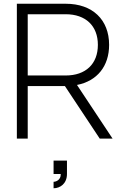

<svg xmlns="http://www.w3.org/2000/svg" viewBox="-20 -740 661 1025"><path d="M512.5 0H581L391 -286.5C498.5 -307.5 562.5 -386.5 562.5 -500.5C562.5 -634.5 474.5 -720 331 -720H70V0H128V-280.5H326.5ZM128 -664H330.5C437.5 -664 502.5 -602 502.5 -500.5C502.5 -398.5 437.5 -337 330.5 -337H128ZM266 230.5V265C301 265 337.5 240.5 337.5 189V117.5H266V189H304V193C304 218 282 230.5 266 230.5Z"/></svg>

Font: Vela Sans Light
Style: Regular
Weight: 300
Designer: Principal design: Mikhail Sharanda - project Manrope.
Design modification: Ravid Balaliev
Foundry: Mikhail Sharanda
Version: Version 1.001